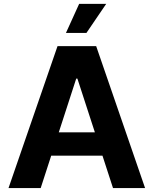

<svg xmlns="http://www.w3.org/2000/svg" viewBox="-20 -964 787 984"><path d="M188.5 0H23.6L274.8 -727.5H472.9L723.6 0H559.2L376.6 -561.3H370.7ZM178.7 -285.9H567.8V-166.2H178.7ZM318 -795.3 385.7 -944.3H524.4L423 -795.3Z"/></svg>

Font: Inter V
Style: 
Weight: 400
Designer: Rasmus Andersson
Foundry: rsms
Version: Version 4.000;git-a3f224843